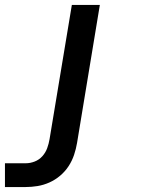

<svg xmlns="http://www.w3.org/2000/svg" viewBox="-51 -540 571 775"><path d="M-31 215V119H53Q71 119 89 112Q107 105 120 90.5Q133 76 139.5 58Q146 40 149 22L239 -520H352L260 37Q256 61 248 85Q240 109 226 130.5Q212 152 192 169Q172 186 148.5 196.5Q125 207 100.5 211Q76 215 52 215Z"/></svg>

Font: Iosevka Oblique
Style: Bold
Weight: 700
Italic angle: -9°
Monospace: yes
Designer: Belleve Invis
Foundry: Belleve Invis
Version: Version 32.5.0; ttfautohint (v1.8.4)